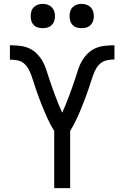

<svg xmlns="http://www.w3.org/2000/svg" viewBox="-20 -968 640 988"><path d="M259 0V-294Q249 -310 240 -327Q231 -344 223 -361.5Q215 -379 207.5 -397Q200 -415 193 -432.5Q186 -450 179.5 -468Q173 -486 166.5 -504Q160 -522 154.5 -540.5Q149 -559 142.5 -577Q136 -595 127 -612Q118 -629 103.5 -641.5Q89 -654 69.5 -657.5Q50 -661 31 -661V-735Q55 -735 79.5 -732.5Q104 -730 126 -721Q148 -712 166 -695Q184 -678 196.5 -657.5Q209 -637 216.5 -614Q224 -591 231.5 -568Q239 -545 247 -522.5Q255 -500 263.5 -477Q272 -454 281 -432Q290 -410 300 -388Q310 -410 319 -432Q328 -454 336.5 -477Q345 -500 353 -522.5Q361 -545 368.5 -568Q376 -591 383.5 -614Q391 -637 403.5 -657.5Q416 -678 434 -695Q452 -712 474 -721Q496 -730 520.5 -732.5Q545 -735 569 -735V-662Q550 -662 530.5 -658Q511 -654 496.5 -641.5Q482 -629 473 -612Q464 -595 457.5 -577Q451 -559 445.5 -540.5Q440 -522 433.5 -504Q427 -486 420.5 -468Q414 -450 407 -432.5Q400 -415 392.5 -397Q385 -379 377 -361.5Q369 -344 360 -327Q351 -310 341 -294V0ZM400 -823Q387 -823 375 -826.5Q363 -830 354 -839Q345 -848 341.5 -860Q338 -872 338 -885Q338 -898 341.5 -910Q345 -922 354 -931Q363 -940 375 -944Q387 -948 400 -948Q413 -948 425 -944Q437 -940 446 -931Q455 -922 459 -910Q463 -898 463 -885Q463 -872 459 -860Q455 -848 446 -839Q437 -830 425 -826.5Q413 -823 400 -823ZM200 -823Q187 -823 175 -826.5Q163 -830 154 -839Q145 -848 141.5 -860Q138 -872 138 -885Q138 -898 141.5 -910Q145 -922 154 -931Q163 -940 175 -944Q187 -948 200 -948Q213 -948 225 -944Q237 -940 246 -931Q255 -922 259 -910Q263 -898 263 -885Q263 -872 259 -860Q255 -848 246 -839Q237 -830 225 -826.5Q213 -823 200 -823Z"/></svg>

Font: Zed Mono Extended
Style: Regular
Weight: 400
Width: 7
Monospace: yes
Designer: Belleve Invis
Foundry: Belleve Invis
Version: Version 1.0.0; ttfautohint (v1.8.4)